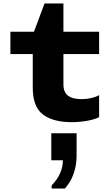

<svg xmlns="http://www.w3.org/2000/svg" viewBox="-20 -694 640 1108"><path d="M394 11Q286 11 227.5 -33.5Q169 -78 169 -188V-382H40V-511H176L237 -674H346V-511H552V-382H346V-204Q346 -181 355.5 -162Q365 -143 388.5 -132.5Q412 -122 454 -122Q481 -122 508 -128.5Q535 -135 552 -145V-18Q525 -4 480.5 3.5Q436 11 394 11ZM278 394V376Q311 342 327 305.5Q343 269 343 231H276V75H422V207Q422 259 405 308Q388 357 354 394Z"/></svg>

Font: Chivo Mono Medium ExtraBold
Style: Regular
Weight: 800
Monospace: yes
Version: Version 1.008